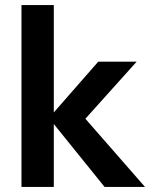

<svg xmlns="http://www.w3.org/2000/svg" viewBox="-20 -740 608 760"><path d="M65 0V-720H193V-295L369 -496H521L318 -270L554 0H394L193 -249V0Z"/></svg>

Font: DeepMind Sans
Style: Bold
Weight: 700
Designer: Jonny Pinhorn / Modifications: Colophon Foundry
Foundry: Colophon Foundry
Version: Version 1.002; ttfautohint (v1.8.2)